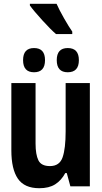

<svg xmlns="http://www.w3.org/2000/svg" viewBox="-20 -985 540 1015"><path d="M362 -805V-818Q345 -842 319 -887.5Q293 -933 279 -965H138V-956Q158 -928 203.5 -878Q249 -828 276 -805ZM397 -667Q397 -731 338 -731Q280 -731 280 -667Q280 -603 338 -603Q397 -603 397 -667ZM218 -667Q218 -731 160 -731Q102 -731 102 -667Q102 -603 160 -603Q218 -603 218 -667ZM325 -70H333L352 0H455V-546H327V-290Q327 -200 311 -153.5Q295 -107 244 -107Q198 -107 183 -137.5Q168 -168 168 -226V-546H40V-190Q40 -91 74.5 -40.5Q109 10 188 10Q239 10 271.5 -10.5Q304 -31 325 -70Z"/></svg>

Font: Noto Sans Mono UI Condensed
Style: Bold
Weight: 700
Width: 3
Designer: Monotype Design team
Foundry: Monotype Imaging Inc.
Version: 1.000